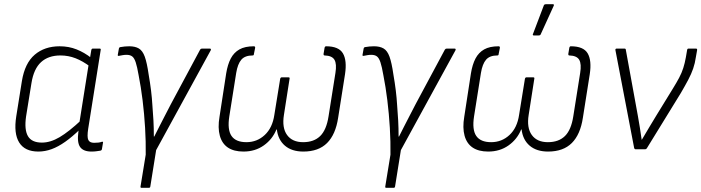

<svg xmlns="http://www.w3.org/2000/svg" viewBox="-20 -716 3364 921"><path d="M164 11Q99 11 72 -32.5Q45 -76 58 -158L85 -327Q99 -413 146.5 -453.5Q194 -494 266 -494Q310 -494 347.5 -479Q385 -464 418 -438L413 -396Q377 -423 342.5 -436.5Q308 -450 270 -450Q212 -450 177 -418Q142 -386 131 -318L105 -157Q96 -94 114 -63Q132 -32 181 -32Q222 -32 266 -58Q310 -84 371 -141L365 -97Q327 -60 293 -36Q259 -12 227.5 -0.5Q196 11 164 11ZM419 11Q380 11 364.5 -10.5Q349 -32 356 -84L360 -106V-122L406 -412L410 -428L418 -476Q420 -483 425 -483H458Q465 -483 463 -476L403 -98Q397 -59 403.5 -45Q410 -31 431 -31Q442 -31 451.5 -32Q461 -33 469 -36Q476 -37 474 -31L469 -1Q468 6 460 7Q452 8 442.5 9.5Q433 11 419 11Z M659 185Q653 185 654 179L679 26Q680 -36 676 -103Q672 -170 664 -235Q656 -300 645 -355Q638 -396 631 -417Q624 -438 614 -445.5Q604 -453 587 -453Q578 -453 569 -451.5Q560 -450 550 -448Q544 -447 545 -453L550 -481Q551 -489 557 -490Q568 -492 578.5 -493Q589 -494 600 -494Q628 -494 646 -483.5Q664 -473 674.5 -444Q685 -415 693 -359Q700 -319 704.5 -282.5Q709 -246 711 -211Q714 -176 716 -138.5Q718 -101 718 -61H720Q732 -85 744.5 -109.5Q757 -134 771 -161Q785 -188 800 -217L940 -478Q943 -483 949 -483H986Q994 -483 991 -475L729 4L701 179Q700 185 694 185Z M1148 11Q1102 11 1073.5 -8Q1045 -27 1034.5 -65Q1024 -103 1033 -156L1065 -364Q1072 -407 1087 -435.5Q1102 -464 1128.5 -479Q1155 -494 1198 -494Q1204 -494 1204 -487L1198 -457Q1198 -450 1192 -450Q1155 -450 1137.5 -429.5Q1120 -409 1113 -366L1080 -158Q1070 -94 1090.5 -64Q1111 -34 1162 -34Q1213 -34 1250 -68.5Q1287 -103 1296 -165L1324 -338Q1326 -345 1331 -345H1364Q1371 -345 1369 -338L1342 -165Q1332 -103 1357 -68.5Q1382 -34 1434 -34Q1486 -34 1516 -63.5Q1546 -93 1556 -158L1589 -366Q1596 -409 1584.5 -429Q1573 -449 1537 -450Q1532 -450 1532 -457L1537 -487Q1539 -494 1544 -494Q1605 -494 1625 -460Q1645 -426 1635 -360L1602 -151Q1590 -71 1549 -30Q1508 11 1435 11Q1380 11 1347 -17Q1314 -45 1308 -95H1306Q1287 -48 1245.5 -18.5Q1204 11 1148 11Z M1833 185Q1827 185 1828 179L1853 26Q1854 -36 1850 -103Q1846 -170 1838 -235Q1830 -300 1819 -355Q1812 -396 1805 -417Q1798 -438 1788 -445.5Q1778 -453 1761 -453Q1752 -453 1743 -451.5Q1734 -450 1724 -448Q1718 -447 1719 -453L1724 -481Q1725 -489 1731 -490Q1742 -492 1752.5 -493Q1763 -494 1774 -494Q1802 -494 1820 -483.5Q1838 -473 1848.5 -444Q1859 -415 1867 -359Q1874 -319 1878.5 -282.5Q1883 -246 1885 -211Q1888 -176 1890 -138.5Q1892 -101 1892 -61H1894Q1906 -85 1918.5 -109.5Q1931 -134 1945 -161Q1959 -188 1974 -217L2114 -478Q2117 -483 2123 -483H2160Q2168 -483 2165 -475L1903 4L1875 179Q1874 185 1868 185Z M2322 11Q2276 11 2247.5 -8Q2219 -27 2208.5 -65Q2198 -103 2207 -156L2239 -364Q2246 -407 2261 -435.5Q2276 -464 2302.5 -479Q2329 -494 2372 -494Q2378 -494 2378 -487L2372 -457Q2372 -450 2366 -450Q2329 -450 2311.5 -429.5Q2294 -409 2287 -366L2254 -158Q2244 -94 2264.5 -64Q2285 -34 2336 -34Q2387 -34 2424 -68.5Q2461 -103 2470 -165L2498 -338Q2500 -345 2505 -345H2538Q2545 -345 2543 -338L2516 -165Q2506 -103 2531 -68.5Q2556 -34 2608 -34Q2660 -34 2690 -63.5Q2720 -93 2730 -158L2763 -366Q2770 -409 2758.5 -429Q2747 -449 2711 -450Q2706 -450 2706 -457L2711 -487Q2713 -494 2718 -494Q2779 -494 2799 -460Q2819 -426 2809 -360L2776 -151Q2764 -71 2723 -30Q2682 11 2609 11Q2554 11 2521 -17Q2488 -45 2482 -95H2480Q2461 -48 2419.5 -18.5Q2378 11 2322 11ZM2540 -546Q2537 -546 2536 -548.5Q2535 -551 2537 -554L2589 -691Q2591 -694 2593.5 -695Q2596 -696 2600 -696H2632Q2635 -696 2636.5 -694Q2638 -692 2636 -688L2574 -552Q2572 -546 2564 -546Z M3029 0Q3024 0 3022 -6L2932 -476Q2931 -483 2939 -483H2975Q2982 -483 2982 -477L3040 -159Q3045 -131 3049.5 -103Q3054 -75 3058 -46H3059Q3077 -76 3094 -105Q3111 -134 3129 -163L3207 -290Q3225 -319 3237.5 -342.5Q3250 -366 3257.5 -389.5Q3265 -413 3270 -441L3276 -476Q3277 -483 3283 -483H3318Q3325 -483 3324 -476L3318 -442Q3314 -413 3305 -387Q3296 -361 3281.5 -333.5Q3267 -306 3246 -270L3083 -5Q3080 0 3075 0Z"/></svg>

Font: Sofia Sans Semi Condensed Light
Style: Italic
Weight: 300
Italic angle: -9°
Version: Version 4.100